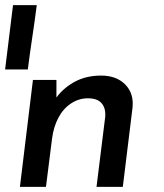

<svg xmlns="http://www.w3.org/2000/svg" viewBox="-24 -732 644 752"><path d="M120 -712Q112 -649 102.5 -586.5Q93 -524 85 -460H-4L27 -712ZM197 -419V-326L190 -340Q218 -383 264.5 -409.5Q311 -436 372 -436Q432 -436 466.5 -401Q501 -366 495 -310L457 0H354L388 -274Q391 -307 374.5 -327Q358 -347 320 -347Q285 -347 254.5 -327Q224 -307 205 -271.5Q186 -236 180 -190L156 0H54L105 -419Z"/></svg>

Font: Josefin Sans Medium
Style: Italic
Weight: 500
Italic angle: -7°
Designer: Santiago Orozco
Foundry: Typemade
Version: Version 2.000